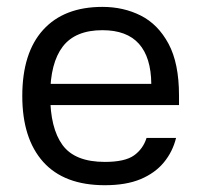

<svg xmlns="http://www.w3.org/2000/svg" viewBox="-20 -536 592 566"><path d="M85.7 -288.7H426Q425.3 -367 389.5 -407Q353.7 -447 282 -447Q202 -447 165 -398.7Q128 -350.3 128 -255Q128 -158.3 164.3 -108.5Q200.7 -58.7 289 -58.7Q348 -58.7 374.8 -77.7Q401.7 -96.7 412 -129.3H499Q489 -88.7 463 -57.2Q437 -25.7 394.3 -7.8Q351.7 10 289 10Q169 10 107.3 -58.8Q45.7 -127.7 45.7 -253Q45.7 -380.3 107.2 -448Q168.7 -515.7 282 -515.7Q344.3 -515.7 395.2 -490Q446 -464.3 476.8 -407Q507.7 -349.7 507.7 -254.3V-226.3H84.7Z"/></svg>

Font: 42dot Sans Light
Style: Regular
Weight: 300
Designer: 42dot
Version: Version 1.000